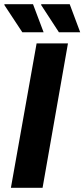

<svg xmlns="http://www.w3.org/2000/svg" viewBox="-23 -892 401 912"><path d="M83 -738.8 -2.9 -869.1 -1 -872.1H133.8L184.1 -738.8ZM256.8 -738.8 171.9 -869.1 173.8 -872.1H308.1L357.9 -738.8ZM28.8 0 150.9 -686H299.8L179.2 0Z"/></svg>

Font: Archivo
Style: Bold Italic
Weight: 700
Italic angle: -10°
Designer: Hector Gatti
Foundry: Omnibus-Type
Version: Version 2.001